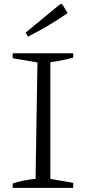

<svg xmlns="http://www.w3.org/2000/svg" viewBox="-20 -903 416 923"><path d="M41 0V-21Q69 -30 96.5 -35.5Q124 -41 151 -43L160 -603L41 -623V-647H332V-626Q307 -619 279.5 -613.5Q252 -608 222 -604V-43L332 -24V0ZM115 -727 103 -746 269 -883H279L305 -840Q259 -808 211.5 -780Q164 -752 115 -727Z"/></svg>

Font: Piazzolla Light
Style: Regular
Weight: 300
Designer: Juan Pablo del Peral
Foundry: Huerta Tipografica
Version: Version 1.330